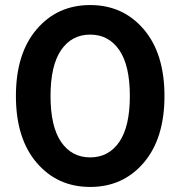

<svg xmlns="http://www.w3.org/2000/svg" viewBox="-20 -730 714 760"><path d="M549 -86Q467 10 337 10Q207 10 125 -86Q43 -182 43 -350Q43 -518 125 -614Q207 -710 337 -710Q467 -710 549 -614Q631 -518 631 -350Q631 -182 549 -86ZM222 -532Q180 -471 180 -350Q180 -229 222 -168Q264 -107 337 -107Q410 -107 452 -168Q494 -229 494 -350Q494 -471 452 -532Q410 -593 337 -593Q264 -593 222 -532Z"/></svg>

Font: Belfius21
Style: Bold
Weight: 700
Designer: Montserrat's base design by Julieta Ulanovsky, modified by Coast SPRL for Belfius Bank NV.
Foundry: Montserrat's base design by Julieta Ulanovsky, modified by Coast SPRL for Belfius Bank NV.
Version: Version 2.000;FEAKit 1.0